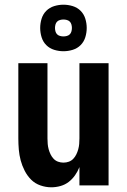

<svg xmlns="http://www.w3.org/2000/svg" viewBox="-20 -789 540 817"><path d="M198 8Q175 8 152 0Q129 -8 112.5 -24.5Q96 -41 85 -62.5Q74 -84 68 -106.5Q62 -129 60 -152.5Q58 -176 58 -200V-520H182V-200Q182 -188 183 -176.5Q184 -165 187 -154Q190 -143 195 -132.5Q200 -122 208 -113.5Q216 -105 227 -101Q238 -97 250 -97Q262 -97 273 -101Q284 -105 292 -113.5Q300 -122 305 -132.5Q310 -143 313 -154Q316 -165 317 -176.5Q318 -188 318 -200V-520H442V0H318V-78Q311 -60 299.5 -43.5Q288 -27 272.5 -15Q257 -3 237.5 2.5Q218 8 198 8ZM250 -571Q230 -571 210.5 -577Q191 -583 177 -597Q163 -611 157 -630.5Q151 -650 151 -670Q151 -690 157 -709.5Q163 -729 177 -743Q191 -757 210.5 -763Q230 -769 250 -769Q270 -769 289.5 -763Q309 -757 323 -743Q337 -729 343 -709.5Q349 -690 349 -670Q349 -650 343 -630.5Q337 -611 323 -597Q309 -583 289.5 -577Q270 -571 250 -571ZM250 -634Q257 -634 264.5 -636Q272 -638 277 -643Q282 -648 284 -655.5Q286 -663 286 -670Q286 -677 284 -684.5Q282 -692 277 -697Q272 -702 264.5 -704Q257 -706 250 -706Q243 -706 235.5 -704Q228 -702 223 -697Q218 -692 216 -684.5Q214 -677 214 -670Q214 -663 216 -655.5Q218 -648 223 -643Q228 -638 235.5 -636Q243 -634 250 -634Z"/></svg>

Font: Iosevka Curly Extrabold
Style: Regular
Weight: 800
Monospace: yes
Designer: Belleve Invis
Foundry: Belleve Invis
Version: Version 22.1.2; ttfautohint (v1.8.4)